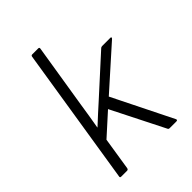

<svg xmlns="http://www.w3.org/2000/svg" viewBox="-200 -781 878 878"><g transform="rotate(-45 239.5 -341.5)"><path d="M60 0Q52 0 54 -8L160 -676Q161 -683 168 -683H206Q214 -683 213 -676L163 -365Q158 -333 153 -301Q148 -269 142 -236H143Q166 -257 189 -278.5Q212 -300 235 -320L411 -480Q415 -484 421 -484H474Q478 -484 479 -481.5Q480 -479 476 -475L279 -299L423 -9Q425 -5 423.5 -2.5Q422 0 417 0H374Q367 0 365 -5L236 -261L132 -167L107 -8Q106 -4 104 -2Q102 0 98 0Z"/></g></svg>

Font: Sofia Sans Light
Style: Italic
Weight: 300
Italic angle: -9°
Version: Version 4.100-B